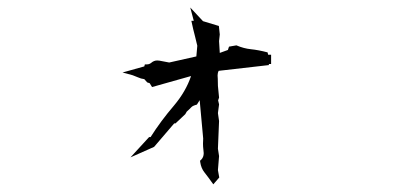

<svg xmlns="http://www.w3.org/2000/svg" viewBox="-20 -474 1040 508"><path d="M519 -68.8Q519 -71.3 518.1 -78.4Q517.1 -85.4 517.1 -93.8Q517.1 -102.1 517.6 -107.4L508.3 -209L501 -197.3Q489.7 -194.3 486.3 -190.4Q481.4 -185.1 474.1 -178.7L470.2 -171.9L444.3 -147.5H441.4H440.9L387.7 -85.4L325.2 -57.6L374.5 -111.3H377.9H378.4Q405.3 -153.8 440.4 -194.8Q471.7 -231.9 485.4 -272.5H484.4L382.3 -243.7L376 -253.9L369.6 -255.9L361.8 -264.6Q353 -265.6 344.7 -269.5Q336.9 -272.9 331.1 -274.9L304.2 -282.2L361.8 -298.3L363.3 -303.7H369.1Q375 -303.7 379.9 -307.6Q387.2 -314 396 -314Q398.9 -314 401.9 -313.5L427.7 -308.6L499.5 -324.7L502 -353Q499 -366.7 496.1 -377.4Q491.2 -395.5 486.3 -418.9H492.7L483.4 -454.1L517.1 -418L559.1 -405.3L561.5 -382.8L559.6 -365.2L561.5 -334L583 -341.8L585.9 -350.6L605.5 -354Q625 -345.7 643.6 -343.8Q663.6 -341.8 688 -335.4L689.5 -329.1H697.3V-304.7H691.4V-301.8L558.6 -286.6Q555.7 -281.2 555.7 -274.4Q555.7 -272.9 556.2 -265.6Q556.6 -258.3 556.6 -246.6L559.6 -215.8L557.1 -208.5L559.6 -197.8L556.6 -174.8L559.6 -153.8L556.6 -80.6L559.6 -61L556.6 -23.9L560.1 -4.4L544.4 13.7Q529.8 -6.8 521 -17.8Q512.2 -28.8 509.8 -44.9L509.3 -48.8L512.2 -51.3Q519 -58.1 519 -68.8Z"/></svg>

Font: Bakudai
Style: Bold
Weight: 700
Version: Version 1.48